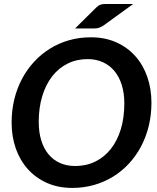

<svg xmlns="http://www.w3.org/2000/svg" viewBox="-20 -914 772 942"><path d="M723 -410Q723 -350 709.8 -295.8Q696.5 -241.5 671.8 -195Q647 -148.5 612.2 -111Q577.5 -73.5 534.2 -47Q491 -20.5 440.5 -6.2Q390 8 334.5 8Q265.5 8 210.5 -16.5Q155.5 -41 116.8 -84Q78 -127 57.5 -185.5Q37 -244 37 -312.5Q37 -372.5 50.2 -426.8Q63.5 -481 88.2 -527.5Q113 -574 147.8 -611.5Q182.5 -649 225.8 -675.8Q269 -702.5 319.5 -716.8Q370 -731 426 -731Q495 -731 550 -706.5Q605 -682 643.5 -639Q682 -596 702.5 -537.2Q723 -478.5 723 -410ZM590 -407Q590 -456 577.8 -496Q565.5 -536 542.2 -564.5Q519 -593 485.5 -608.5Q452 -624 410 -624Q356 -624 311.8 -602Q267.5 -580 236 -539.5Q204.5 -499 187.2 -442Q170 -385 170 -315.5Q170 -266.5 182 -226.5Q194 -186.5 217 -158.2Q240 -130 273.2 -114.8Q306.5 -99.5 349 -99.5Q403.5 -99.5 448 -121.5Q492.5 -143.5 524 -183.5Q555.5 -223.5 572.8 -280.2Q590 -337 590 -407ZM633.5 -894.5 491.5 -791.5Q480 -783 469 -778.8Q458 -774.5 445 -774.5H348.5L450.5 -875.5Q456.5 -881.5 461.8 -885.2Q467 -889 472.8 -891Q478.5 -893 485.2 -893.8Q492 -894.5 502 -894.5Z"/></svg>

Font: Lato TR
Style: Bold Italic
Weight: 700
Italic angle: -12°
Designer: Lukasz Dziedzic
Foundry: tyPoland Lukasz Dziedzic
Version: Version 1.104 2013